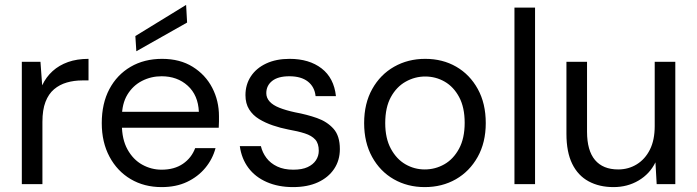

<svg xmlns="http://www.w3.org/2000/svg" viewBox="-20 -751 2843 783"><path d="M69 0V-499H145L152 -403Q168 -437 194.5 -461Q221 -485 257.5 -498Q294 -511 341 -511V-423H315Q282 -423 252.5 -414.5Q223 -406 200.5 -387Q178 -368 165.5 -335.5Q153 -303 153 -254V0Z M639 12Q568 12 513 -20.5Q458 -53 426.5 -112Q395 -171 395 -249Q395 -329 426 -387.5Q457 -446 512.5 -478.5Q568 -511 641 -511Q714 -511 766 -478.5Q818 -446 845.5 -393Q873 -340 873 -277Q873 -267 873 -255.5Q873 -244 872 -230H458V-295H791Q788 -363 745.5 -401.5Q703 -440 639 -440Q596 -440 559 -421Q522 -402 499.5 -365Q477 -328 477 -272V-244Q477 -183 500 -141.5Q523 -100 560 -79.5Q597 -59 639 -59Q691 -59 726 -83Q761 -107 776 -147H859Q847 -102 817 -66Q787 -30 742.5 -9Q698 12 639 12ZM536 -542 532 -604 739 -731 743 -659Z M1175 12Q1115 12 1068 -8.5Q1021 -29 993 -66.5Q965 -104 958 -155H1044Q1050 -129 1066.5 -107Q1083 -85 1110.5 -72Q1138 -59 1176 -59Q1212 -59 1234.5 -69.5Q1257 -80 1268.5 -97.5Q1280 -115 1280 -136Q1280 -166 1265.5 -182Q1251 -198 1223 -207Q1195 -216 1155 -223Q1124 -229 1093 -239.5Q1062 -250 1036.5 -265.5Q1011 -281 996 -305Q981 -329 981 -363Q981 -406 1003 -439.5Q1025 -473 1065.5 -492Q1106 -511 1161 -511Q1241 -511 1291.5 -472Q1342 -433 1350 -359H1267Q1263 -397 1235.5 -418.5Q1208 -440 1160 -440Q1114 -440 1090 -421Q1066 -402 1066 -371Q1066 -352 1079.5 -337Q1093 -322 1119.5 -311.5Q1146 -301 1183 -293Q1232 -284 1273 -269.5Q1314 -255 1340 -226Q1366 -197 1366 -143Q1366 -97 1342.5 -62Q1319 -27 1276.5 -7.5Q1234 12 1175 12Z M1712 12Q1642 12 1586 -20Q1530 -52 1497.5 -111Q1465 -170 1465 -249Q1465 -329 1498 -388Q1531 -447 1587.5 -479Q1644 -511 1714 -511Q1785 -511 1840.5 -479Q1896 -447 1928.5 -388Q1961 -329 1961 -249Q1961 -170 1928 -111Q1895 -52 1839 -20Q1783 12 1712 12ZM1712 -60Q1755 -60 1792 -81Q1829 -102 1852 -144.5Q1875 -187 1875 -250Q1875 -313 1852.5 -355Q1830 -397 1793.5 -418Q1757 -439 1714 -439Q1672 -439 1634.5 -418Q1597 -397 1574 -355Q1551 -313 1551 -249Q1551 -187 1574 -144.5Q1597 -102 1633.5 -81Q1670 -60 1712 -60Z M2078 0V-720H2162V0Z M2482 12Q2424 12 2380.5 -11.5Q2337 -35 2313.5 -83Q2290 -131 2290 -205V-499H2374V-214Q2374 -137 2406.5 -98.5Q2439 -60 2501 -60Q2543 -60 2577 -81Q2611 -102 2630.5 -141Q2650 -180 2650 -237V-499H2734V0H2658L2653 -89Q2630 -42 2584.5 -15Q2539 12 2482 12Z"/></svg>

Font: DM Sans 20pt
Style: Regular
Weight: 400
Version: Version 4.004;gftools[0.9.30]